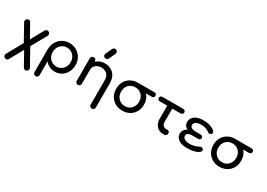

<svg xmlns="http://www.w3.org/2000/svg" viewBox="9 -1959 4582 3297"><g transform="rotate(30 2299.5 -310.5)"><path d="M86 234Q64 234 49.5 219Q35 204 35 182Q35 168 41 158L215 -157L41 -470Q35 -482 35 -495Q35 -516 49.5 -531.5Q64 -547 86 -547Q117 -547 130 -522L274 -265L418 -522Q431 -547 462 -547Q484 -547 499 -531.5Q514 -516 514 -495Q514 -482 508 -470L339 -166L518 158Q521 163 522.5 169Q524 175 524 182Q524 204 509 219Q494 234 472 234Q445 234 428 210L279 -59L130 210Q115 234 86 234Z M675 234Q653 234 638.5 219.5Q624 205 624 183V-273Q625 -352 661 -415Q697 -478 759 -514.5Q821 -551 899 -551Q978 -551 1040 -514.5Q1102 -478 1138.5 -415Q1175 -352 1175 -273Q1175 -194 1141.5 -131.5Q1108 -69 1050 -32.5Q992 4 919 4Q860 4 810.5 -20.5Q761 -45 726 -87V183Q726 205 712 219.5Q698 234 675 234ZM899 -86Q950 -86 990 -110.5Q1030 -135 1053.5 -177.5Q1077 -220 1077 -273Q1077 -327 1053.5 -369.5Q1030 -412 990 -436.5Q950 -461 899 -461Q849 -461 808.5 -436.5Q768 -412 745 -369.5Q722 -327 722 -273Q722 -220 745 -177.5Q768 -135 808.5 -110.5Q849 -86 899 -86Z M1789 234Q1767 234 1752.5 219.5Q1738 205 1738 183V-296Q1738 -353 1717 -389Q1696 -425 1660.5 -442.5Q1625 -460 1579 -460Q1537 -460 1503 -443Q1469 -426 1449 -397.5Q1429 -369 1429 -332H1366Q1366 -395 1396.5 -444.5Q1427 -494 1480 -523Q1533 -552 1599 -552Q1668 -552 1722.5 -522.5Q1777 -493 1808.5 -436Q1840 -379 1840 -296V183Q1840 205 1825.5 219.5Q1811 234 1789 234ZM1378 1Q1356 1 1341.5 -13.5Q1327 -28 1327 -50V-496Q1327 -519 1341.5 -533Q1356 -547 1378 -547Q1401 -547 1415 -533Q1429 -519 1429 -496V-50Q1429 -28 1415 -13.5Q1401 1 1378 1ZM1568 -629Q1548 -629 1532 -642Q1516 -655 1516 -677Q1516 -684 1517.5 -690Q1519 -696 1523 -706L1575 -817Q1585 -838 1596.5 -846.5Q1608 -855 1626 -855Q1646 -855 1661.5 -841.5Q1677 -828 1677 -806Q1677 -801 1676 -795Q1675 -789 1672 -782L1616 -663Q1606 -642 1594 -635.5Q1582 -629 1568 -629Z M2257 4Q2176 4 2114 -31.5Q2052 -67 2016.5 -129.5Q1981 -192 1981 -273Q1981 -355 2016.5 -416.5Q2052 -478 2114 -512.5Q2176 -547 2257 -547Q2337 -547 2399 -511Q2461 -475 2496.5 -413.5Q2532 -352 2532 -273Q2533 -192 2497.5 -129.5Q2462 -67 2400 -31.5Q2338 4 2257 4ZM2257 -86Q2309 -86 2349 -110Q2389 -134 2411.5 -176Q2434 -218 2434 -273Q2434 -326 2411.5 -367.5Q2389 -409 2349 -433Q2309 -457 2257 -457Q2205 -457 2165 -434Q2125 -411 2102 -369.5Q2079 -328 2079 -273Q2079 -218 2102 -176Q2125 -134 2165 -110Q2205 -86 2257 -86ZM2279 -457Q2258 -457 2245 -470Q2232 -483 2232 -501Q2232 -521 2245 -534Q2258 -547 2279 -547H2580Q2601 -547 2614 -534Q2627 -521 2627 -501Q2627 -482 2614 -469.5Q2601 -457 2580 -457Z M3062 0Q3012 0 2972 -25.5Q2932 -51 2909 -95Q2886 -139 2886 -194V-457H2739Q2718 -457 2705 -470Q2692 -483 2692 -501Q2692 -521 2705 -534Q2718 -547 2739 -547H3152Q3173 -547 3186 -534Q3199 -521 3199 -501Q3199 -483 3186 -470Q3173 -457 3152 -457H2986V-194Q2986 -154 3008 -127Q3030 -100 3062 -100H3099Q3117 -100 3129.5 -86Q3142 -72 3142 -50Q3142 -28 3125.5 -14Q3109 0 3083 0Z M3540 4Q3459 4 3408.5 -18.5Q3358 -41 3334.5 -76Q3311 -111 3311 -149Q3311 -188 3330.5 -220.5Q3350 -253 3396 -274Q3353 -292 3337 -323Q3321 -354 3321 -386Q3321 -433 3346.5 -470Q3372 -507 3423.5 -529Q3475 -551 3554 -551Q3610 -551 3654.5 -541Q3699 -531 3731.5 -515Q3764 -499 3782 -480Q3794 -468 3796.5 -459.5Q3799 -451 3799 -445Q3799 -432 3786.5 -417Q3774 -402 3753 -402Q3748 -402 3738.5 -404.5Q3729 -407 3721 -414Q3693 -437 3654.5 -451.5Q3616 -466 3554 -466Q3518 -466 3487.5 -457.5Q3457 -449 3438.5 -431Q3420 -413 3420 -384Q3420 -346 3452.5 -330.5Q3485 -315 3529 -315H3632Q3654 -315 3666 -302Q3678 -289 3678 -272Q3678 -257 3667.5 -243Q3657 -229 3632 -229H3529Q3459 -229 3433.5 -210.5Q3408 -192 3408 -162Q3408 -124 3444 -102.5Q3480 -81 3540 -81Q3584 -81 3618.5 -88.5Q3653 -96 3678 -106Q3703 -116 3717 -124Q3729 -131 3737 -133Q3745 -135 3752 -135Q3774 -135 3785 -120Q3796 -105 3796 -94Q3796 -81 3790.5 -72Q3785 -63 3769 -50Q3752 -36 3720 -23.5Q3688 -11 3643 -3.5Q3598 4 3540 4Z M4184 4Q4103 4 4041 -31.5Q3979 -67 3943.5 -129.5Q3908 -192 3908 -273Q3908 -355 3943.5 -416.5Q3979 -478 4041 -512.5Q4103 -547 4184 -547Q4264 -547 4326 -511Q4388 -475 4423.5 -413.5Q4459 -352 4459 -273Q4460 -192 4424.5 -129.5Q4389 -67 4327 -31.5Q4265 4 4184 4ZM4184 -86Q4236 -86 4276 -110Q4316 -134 4338.5 -176Q4361 -218 4361 -273Q4361 -326 4338.5 -367.5Q4316 -409 4276 -433Q4236 -457 4184 -457Q4132 -457 4092 -434Q4052 -411 4029 -369.5Q4006 -328 4006 -273Q4006 -218 4029 -176Q4052 -134 4092 -110Q4132 -86 4184 -86ZM4206 -457Q4185 -457 4172 -470Q4159 -483 4159 -501Q4159 -521 4172 -534Q4185 -547 4206 -547H4507Q4528 -547 4541 -534Q4554 -521 4554 -501Q4554 -482 4541 -469.5Q4528 -457 4507 -457Z"/></g></svg>

Font: Comfortaa
Style: Bold
Weight: 700
Designer: Johan Aakerlund
Foundry: Johan Aakerlund
Version: Version 3.104; ttfautohint (v1.8.1.43-b0c9)